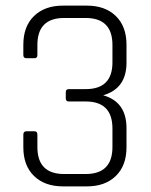

<svg xmlns="http://www.w3.org/2000/svg" viewBox="-20 -663 536 683"><path d="M225 -346H285Q380 -346 380 -441V-503Q380 -599 285 -599H208Q113 -599 113 -503V-467Q113 -456 103 -456H74Q63 -456 63 -467V-504Q63 -569 101 -606Q139 -643 204 -643H289Q354 -643 392 -606Q430 -569 430 -504V-440Q430 -348 347 -324Q430 -301 430 -207V-139Q430 -74 392 -37Q354 0 289 0H204Q139 0 101 -37Q63 -74 63 -139V-184Q63 -196 74 -196H103Q113 -196 113 -184V-140Q113 -44 208 -44H285Q380 -44 380 -140V-206Q380 -302 285 -302H225Q214 -302 214 -313V-335Q214 -346 225 -346Z"/></svg>

Font: Rajdhani
Style: Regular
Weight: 400
Designer: Satya Rajpurohit, Jyotish Sonowal
Foundry: Indian Type Foundry
Version: Version 1.201;PS 1.0;hotconv 1.0.78;makeotf.lib2.5.61930; tt